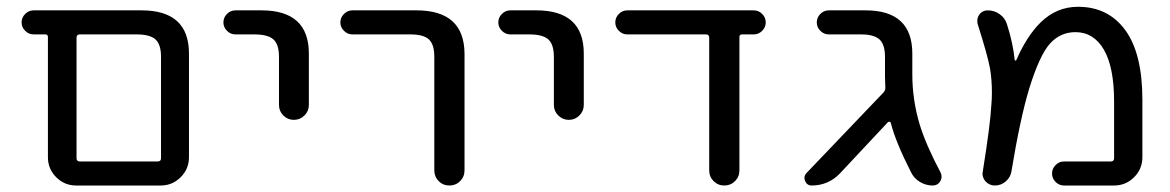

<svg xmlns="http://www.w3.org/2000/svg" viewBox="-20 -578 3517 577"><path d="M209 -20.5Q173.8 -20.5 148.9 -45.4Q124 -70.3 124 -105.5V-466.8Q124 -474.6 116.2 -474.6H81.1Q66.4 -474.6 55.7 -485.4Q44.9 -496.1 44.9 -510.7Q44.9 -525.4 55.7 -536.1Q66.4 -546.9 81.1 -546.9H405.3Q547.9 -546.9 547.9 -417V-105.5Q547.9 -70.3 522.9 -45.4Q498 -20.5 462.9 -20.5ZM463.9 -407.2Q463.9 -444.3 447.3 -459.5Q430.7 -474.6 390.6 -474.6H219.7Q210 -474.6 210 -464.8V-102.5Q210 -92.8 219.7 -92.8H454.1Q463.9 -92.8 463.9 -102.5Z M687.5 -474.6Q672.9 -474.6 662.1 -485.4Q651.4 -496.1 651.4 -510.7Q651.4 -525.4 662.1 -536.1Q672.9 -546.9 687.5 -546.9H765.6Q908.2 -546.9 908.2 -417V-262.7Q908.2 -244.1 895 -231Q881.8 -217.8 863.3 -217.8Q844.7 -217.8 831.5 -231Q818.4 -244.1 818.4 -262.7V-407.2Q818.4 -444.3 801.8 -459.5Q785.2 -474.6 744.1 -474.6Z M1039.1 -474.6Q1024.4 -474.6 1013.7 -485.4Q1002.9 -496.1 1002.9 -510.7Q1002.9 -525.4 1013.7 -536.1Q1024.4 -546.9 1039.1 -546.9H1231.4Q1375 -546.9 1376 -417V-66.4Q1376 -46.9 1362.8 -33.7Q1349.6 -20.5 1330.6 -20.5Q1311.5 -20.5 1298.3 -33.7Q1285.2 -46.9 1285.2 -66.4V-407.2Q1285.2 -444.3 1269 -459.5Q1252.9 -474.6 1212.9 -474.6Z M1513.7 -474.6Q1499 -474.6 1488.3 -485.4Q1477.5 -496.1 1477.5 -510.7Q1477.5 -525.4 1488.3 -536.1Q1499 -546.9 1513.7 -546.9H1591.8Q1734.4 -546.9 1734.4 -417V-262.7Q1734.4 -244.1 1721.2 -231Q1708 -217.8 1689.5 -217.8Q1670.9 -217.8 1657.7 -231Q1644.5 -244.1 1644.5 -262.7V-407.2Q1644.5 -444.3 1627.9 -459.5Q1611.3 -474.6 1570.3 -474.6Z M2202.1 -66.4Q2202.1 -46.9 2189 -33.7Q2175.8 -20.5 2156.7 -20.5Q2137.7 -20.5 2124.5 -33.7Q2111.3 -46.9 2111.3 -66.4V-464.8Q2111.3 -474.6 2101.6 -474.6H1865.2Q1850.6 -474.6 1839.8 -485.4Q1829.1 -496.1 1829.1 -510.7Q1829.1 -525.4 1839.8 -536.1Q1850.6 -546.9 1865.2 -546.9H2245.1Q2259.8 -546.9 2270.5 -536.1Q2281.2 -525.4 2281.2 -510.7Q2281.2 -496.1 2270.5 -485.4Q2259.8 -474.6 2245.1 -474.6H2210Q2202.1 -474.6 2202.1 -466.8Z M2721.7 -354.5Q2721.7 -277.3 2744.1 -203.1Q2762.7 -142.6 2806.6 -59.6Q2809.6 -53.7 2809.6 -46.9Q2809.6 -40 2805.7 -33.2Q2797.9 -20.5 2783.2 -20.5Q2762.7 -20.5 2744.6 -31.2Q2726.6 -42 2717.8 -60.5Q2671.9 -150.4 2657.2 -208Q2657.2 -210.9 2653.8 -211.9Q2650.4 -212.9 2648.4 -210.9L2504.9 -57.6Q2469.7 -20.5 2418.9 -20.5Q2405.3 -20.5 2399.4 -34.2Q2397.5 -39.1 2397.5 -43.9Q2397.5 -50.8 2403.3 -57.6L2634.8 -299.8Q2641.6 -306.6 2640.6 -316.4Q2639.6 -336.9 2639.6 -347.7V-407.2Q2639.6 -444.3 2623 -459.5Q2606.4 -474.6 2567.4 -474.6H2470.7Q2456.1 -474.6 2445.3 -485.4Q2434.6 -496.1 2434.6 -510.7Q2434.6 -525.4 2445.3 -536.1Q2456.1 -546.9 2470.7 -546.9H2581.1Q2721.7 -546.9 2721.7 -417Z M3177.7 -20.5Q3163.1 -20.5 3152.3 -31.2Q3141.6 -42 3141.6 -56.6Q3141.6 -71.3 3152.3 -82Q3163.1 -92.8 3177.7 -92.8H3318.4Q3328.1 -92.8 3328.1 -102.5V-272.5Q3328.1 -376 3297.4 -428.7Q3266.6 -481.4 3211.9 -481.4Q3167 -481.4 3135.7 -447.3Q3104.5 -413.1 3073.2 -312.5Q3045.9 -222.7 3019.5 -62.5Q3016.6 -44.9 3002.4 -32.7Q2988.3 -20.5 2969.7 -20.5Q2953.1 -20.5 2941.4 -33.2Q2932.6 -43.9 2932.6 -56.6Q2932.6 -59.6 2933.6 -63.5Q2956.1 -204.1 2959 -259.8Q2960.9 -280.3 2960.9 -298.8Q2960.9 -338.9 2955.1 -373Q2947.3 -414.1 2918 -505.9Q2917 -510.7 2917 -515.6Q2917 -525.4 2922.9 -534.2Q2932.6 -546.9 2948.2 -546.9Q2967.8 -546.9 2983.9 -535.6Q3000 -524.4 3005.9 -505.9Q3024.4 -448.2 3029.3 -398.4Q3029.3 -396.5 3031.2 -396Q3033.2 -395.5 3034.2 -397.5Q3066.4 -470.7 3107.4 -510.7Q3155.3 -557.6 3219.7 -557.6Q3310.5 -557.6 3361.8 -487.3Q3413.1 -417 3413.1 -278.3V-105.5Q3413.1 -70.3 3388.2 -45.4Q3363.3 -20.5 3328.1 -20.5Z"/></svg>

Font: Gen Jyuu GothicX Regular
Style: Regular
Weight: 400
Designer: [Source Han Sans]
Ryoko NISHIZUKA  (kana & ideographs); Paul D. Hunt (Latin, Greek & Cyrillic); Wenlong ZHANG  (bopomofo
Version: Version 1.002.20150607